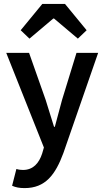

<svg xmlns="http://www.w3.org/2000/svg" viewBox="-20 -762 535 984"><path d="M205 -6 196 25C180 74 150 109 98 109C87 109 77 108 64 104L42 190C60 198 79 202 106 202C213 202 264 133 305 22L483 -491H372L298 -250C286 -206 273 -157 261 -112H257C242 -158 228 -207 214 -250L129 -491H12ZM131 -564 253 -667H257L379 -564L424 -607L313 -742H197L86 -607Z"/></svg>

Font: DAIFUKU Sans Semibold
Style: Regular
Weight: 600
Designer: Original font ‘Source Sans 3’ : Paul D. Hunt
Foundry: Daifuku
Version: Version 1.000